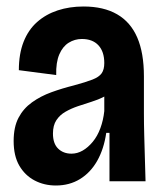

<svg xmlns="http://www.w3.org/2000/svg" viewBox="-20 -558 501 591"><path d="M152 13Q116 13 86.5 -2.5Q57 -18 39.5 -48Q22 -78 22 -124Q22 -167 37 -195.5Q52 -224 78.5 -243Q105 -262 138 -274Q171 -286 207 -295Q244 -305 264.5 -313Q285 -321 293 -332.5Q301 -344 301 -364Q301 -399 283 -418.5Q265 -438 232 -438Q210 -438 191.5 -426.5Q173 -415 162.5 -390.5Q152 -366 153 -327L38 -342Q38 -392 52.5 -429Q67 -466 94 -490Q121 -514 157.5 -526Q194 -538 237 -538Q299 -538 340.5 -514Q382 -490 402.5 -442.5Q423 -395 423 -323V-209Q423 -176 424 -140.5Q425 -105 426 -69.5Q427 -34 428 0H317Q317 -37 317 -73.5Q317 -110 317 -149H307Q300 -100 279.5 -63.5Q259 -27 226.5 -7Q194 13 152 13ZM200 -85Q218 -85 234.5 -94.5Q251 -104 265.5 -121.5Q280 -139 289 -163.5Q298 -188 301 -216V-275L328 -282Q317 -269 299.5 -260Q282 -251 261 -244.5Q240 -238 219.5 -231Q199 -224 181.5 -214Q164 -204 153.5 -188Q143 -172 143 -147Q143 -116 159 -100.5Q175 -85 200 -85Z"/></svg>

Font: Bricolage Grotesque 72pt SemiCondensed SemiBold
Style: Regular
Weight: 600
Width: 4
Designer: Mathieu Triay
Foundry: Atelier Triay
Version: Version 1.001;gftools[0.9.33.dev8+g029e19f]